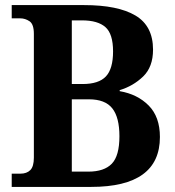

<svg xmlns="http://www.w3.org/2000/svg" viewBox="-20 -734 688 754"><path d="M26 0V-52H60Q85 -52 99 -66Q113 -80 113 -115V-601Q113 -639 96 -650.5Q79 -662 59 -662H26V-714H310Q443 -714 512 -673Q581 -632 581 -539Q581 -471 542 -433.5Q503 -396 450 -380V-376Q520 -364 564 -319.5Q608 -275 608 -196Q608 0 338 0ZM304 -404Q368 -404 396 -434Q424 -464 424 -532Q424 -601 394 -627.5Q364 -654 302 -654H262V-404ZM327 -60Q389 -60 419 -91Q449 -122 449 -199Q449 -273 421 -308.5Q393 -344 329 -344H262V-60Z"/></svg>

Font: Noto Serif Lao SemiCondensed
Style: Bold
Weight: 700
Width: 4
Designer: Monotype Design Team
Foundry: Monotype Imaging Inc.
Version: Version 2.003; ttfautohint (v1.8.4.7-5d5b)